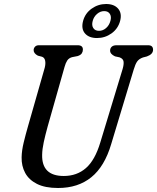

<svg xmlns="http://www.w3.org/2000/svg" viewBox="-20 -926 784 959"><path d="M481 -214.5 592.5 -581.5Q599 -604 597.2 -618.2Q595.5 -632.5 577.5 -639.5L554.5 -644.5Q529.5 -656 530 -674Q530 -685 538 -692.5Q546 -700 562 -700H720Q744.5 -700 744.5 -677.5Q744.5 -655 713.5 -644L694 -639Q674.5 -632 665.2 -619Q656 -606 648 -579L535.5 -206.5Q502.5 -94.5 436.2 -40.8Q370 13 270 13Q205 13 164.5 -7.5Q124 -28 105.5 -62.8Q87 -97.5 88 -140Q88.5 -174 98.5 -215Q108.5 -256 119.5 -294L203.5 -588Q208.5 -608 205.5 -623Q202.5 -638 190 -642.5L169 -648Q147.5 -659.5 148 -676.5Q148.5 -686 155.2 -693Q162 -700 174 -700H368Q394.5 -700 394 -678Q394 -668 388.5 -659.5Q383 -651 368 -646L340 -640.5Q324 -636 316 -624Q308 -612 302.5 -592L218 -294Q206 -250.5 198.5 -215.8Q191 -181 190.5 -153Q188 -47 298.5 -47Q364 -47 409.2 -86.5Q454.5 -126 481 -214.5ZM464.5 -736Q424.5 -736 404.5 -759Q384.5 -782 395 -821.5Q405.5 -860 438 -883Q470.5 -906 510 -906Q550 -906 570 -882.8Q590 -859.5 580 -821.5Q569.5 -782.5 537 -759.2Q504.5 -736 464.5 -736ZM500.5 -870.5Q481 -870.5 464.8 -856.5Q448.5 -842.5 443 -821.5Q437 -799.5 446 -785.8Q455 -772 474.5 -772Q494 -772 509.8 -785.8Q525.5 -799.5 531.5 -821.5Q537.5 -842.5 528.8 -856.5Q520 -870.5 500.5 -870.5Z"/></svg>

Font: Fraunces 144pt SuperSoft
Style: Italic
Weight: 400
Italic angle: -16°
Version: Version 1.000;[b76b70a41]